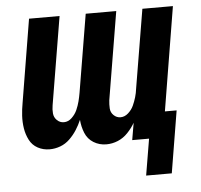

<svg xmlns="http://www.w3.org/2000/svg" viewBox="-50 -582 820 783"><g transform="rotate(-5 360.0 -190.5)"><path d="M517 149H622L664 -105H616L686 -530H561L507 -207Q505 -190 500 -173Q495 -156 487.5 -139.5Q480 -123 465.5 -110Q451 -97 434 -97Q418 -97 406 -108.5Q394 -120 393 -136.5Q392 -153 394 -170L454 -530H329L276 -212Q273 -194 268.5 -176.5Q264 -159 256.5 -142Q249 -125 234.5 -111Q220 -97 202 -97Q186 -97 174 -108.5Q162 -120 160.5 -136.5Q159 -153 162 -170L222 -530H97L41 -191Q36 -164 34.5 -138Q33 -112 37 -86.5Q41 -61 52.5 -38.5Q64 -16 86 -4Q108 8 135 8Q157 8 178.5 0Q200 -8 217 -24.5Q234 -41 246.5 -60.5Q259 -80 268 -101Q270 -73 280.5 -47Q291 -21 314.5 -6.5Q338 8 367 8Q391 8 414 -1.5Q437 -11 455 -30Q473 -49 485 -70L473 0H542Z"/></g></svg>

Font: Iosevka Sparkle
Style: Bold Italic
Weight: 700
Italic angle: -9°
Designer: Belleve Invis
Foundry: Belleve Invis
Version: Version 4.5.0; ttfautohint (v1.8.3)